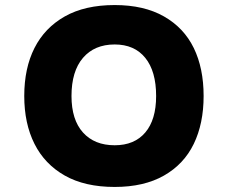

<svg xmlns="http://www.w3.org/2000/svg" viewBox="-20 -730 902 760"><path d="M434 10Q316 10 236.5 -35Q157 -80 116.5 -160.5Q76 -241 76 -350Q76 -460 116.5 -540Q157 -620 236.5 -665Q316 -710 434 -710Q550 -710 629 -665Q708 -620 747 -540Q786 -460 786 -350Q786 -241 747 -160.5Q708 -80 629 -35Q550 10 434 10ZM434 -155Q512 -155 555 -205.5Q598 -256 598 -350Q598 -448 555 -501Q512 -554 434 -554Q354 -554 308.5 -501Q263 -448 263 -350Q263 -256 308.5 -205.5Q354 -155 434 -155Z"/></svg>

Font: Lexend Peta ExtraBold
Style: Regular
Weight: 800
Version: Version 1.007